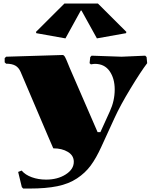

<svg xmlns="http://www.w3.org/2000/svg" viewBox="-20 -840 870 1100"><path d="M349.1 -819.8H541L704.1 -657.2L702.1 -649.9L535.2 -620.1L446.8 -779.8H442.9L355 -620.1L188 -649.9L186 -657.2ZM285.2 9.8 254.9 -60.1 98.1 -428.2Q87.4 -453.1 67.9 -464.1Q48.3 -475.1 15.1 -475.1L6.8 -482.9V-506.8L15.1 -515.1L337.9 -524.9H338.9Q342.8 -524.9 346.7 -521.2Q350.6 -517.6 354.5 -509.5Q358.4 -501.5 361.6 -494.1Q364.7 -486.8 370.1 -473.6Q375.5 -460.4 378.9 -452.1L539.1 -83H555.2L608.9 -201.2Q637.2 -262.2 637.2 -327.1Q637.2 -390.6 607.9 -432.4Q578.6 -474.1 523.9 -474.1Q520.5 -474.1 516.6 -473.6Q512.7 -473.1 508.1 -472.4Q503.4 -471.7 501 -471.2L493.2 -478L497.1 -513.2L504.9 -521L676.8 -515.1L812 -521L819.8 -513.2L823.2 -478Q787.1 -430.7 728.3 -333.7Q669.4 -236.8 636.2 -164.1L561 0Q530.8 66.4 499.5 108.6Q468.3 150.9 421.1 182.1Q374 213.4 308.6 226.8Q243.2 240.2 149.9 240.2H112.8L105 231.9L84 145L104 137.2Q125 162.1 162.4 175.5Q199.7 189 244.1 189Q310.1 189 356.4 159.4Q402.8 129.9 402.8 86.9Q402.8 50.8 368.9 30.3Q335 9.8 285.2 9.8Z"/></svg>

Font: Yokawerad
Style: Regular
Weight: 500
Designer: gluk
Foundry: gluk
Version: Version 0.79